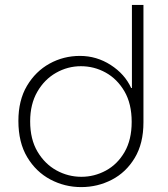

<svg xmlns="http://www.w3.org/2000/svg" viewBox="-20 -750 685 783"><path d="M311 13Q378 13 436 -17Q494 -47 529.5 -106Q565 -165 565 -251V-730H518V-391H515Q489 -448 431.5 -485Q374 -522 306 -522Q239 -522 182 -490.5Q125 -459 90 -400Q55 -341 55 -257Q55 -169 91 -109Q127 -49 185.5 -18Q244 13 311 13ZM312 -29Q258 -29 210.5 -55Q163 -81 133 -131.5Q103 -182 103 -255Q103 -325 132 -375.5Q161 -426 208.5 -453Q256 -480 310 -480Q364 -480 411 -454Q458 -428 487.5 -377.5Q517 -327 517 -253Q517 -180 488 -130Q459 -80 412 -54.5Q365 -29 312 -29Z"/></svg>

Font: MuseoModerno ExtraLight
Style: Regular
Weight: 200
Designer: Pablo Cosgaya, Héctor Gatti, Marcela Romero, and the Authors of The MuseoModerno Project.
Foundry: Omnibus-Type Team
Version: Version 1.001